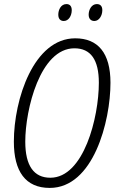

<svg xmlns="http://www.w3.org/2000/svg" viewBox="-20 -912 585 942"><path d="M443 -809C466 -809 482 -835 482 -862C482 -881 473 -892 455 -892C429 -892 415 -864 415 -840C415 -820 426 -809 443 -809ZM293 -809C317 -809 332 -835 332 -862C332 -881 323 -892 306 -892C279 -892 266 -864 266 -840C266 -820 276 -809 293 -809ZM224 10C438 10 522 -316 522 -506C522 -653 460 -724 349 -724C146 -724 48 -426 48 -217C48 -71 105 10 224 10ZM227 -40C146 -40 104 -99 104 -217C104 -375 177 -675 345 -675C425 -675 465 -619 465 -506C465 -336 391 -40 227 -40Z"/></svg>

Font: Noto Sans Condensed Light
Style: Italic
Weight: 300
Width: 3
Italic angle: -12°
Designer: Monotype Design Team
Foundry: Monotype Imaging Inc.
Version: Version 2.013